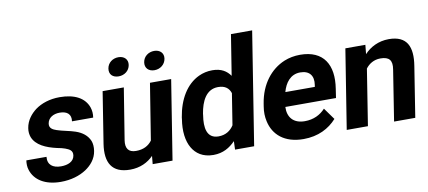

<svg xmlns="http://www.w3.org/2000/svg" viewBox="-69 -999 2803 1258"><g transform="rotate(-10 1332.5 -370.0)"><path d="M49 -168C46 -147 46 -125 53 -104C75 -34 144 10 248 10C316 10 374 -8 418 -37C455 -62 489 -99 497 -152C501 -178 499 -201 492 -219C476 -257 444 -282 400 -297C366 -309 313 -317 279 -329C255 -337 230 -349 235 -380C241 -418 276 -438 318 -438C368 -438 395 -414 388 -368H529C533 -393 531 -415 524 -436C501 -502 435 -538 335 -538C269 -538 213 -519 172 -489C138 -463 106 -425 98 -374C94 -351 97 -331 103 -314C125 -257 190 -229 261 -213C282 -209 300 -205 313 -200C339 -190 363 -180 358 -146C352 -106 312 -90 267 -90C212 -90 178 -115 183 -168Z M566 -187C547 -64 588 10 709 10C776 10 828 -16 865 -54L860 0H992L1076 -528H935L875 -154C852 -123 818 -104 768 -104C717 -104 698 -134 706 -186L761 -528H620ZM683 -667C677 -628 702 -605 741 -605C779 -605 812 -629 818 -667C824 -704 798 -729 760 -729C722 -729 689 -705 683 -667ZM921 -667C915 -629 940 -604 979 -604C1017 -604 1050 -629 1056 -667C1062 -704 1036 -729 998 -729C960 -729 927 -705 921 -667Z M1100 -258C1087 -179 1096 -112 1123 -66C1148 -23 1192 10 1263 10C1328 10 1373 -18 1410 -56L1408 0H1535L1654 -750H1513L1470 -480C1446 -514 1411 -538 1351 -538C1318 -538 1288 -531 1260 -518C1175 -478 1120 -387 1101 -268ZM1241 -258 1242 -268C1255 -348 1289 -423 1369 -423C1417 -423 1441 -401 1452 -368L1419 -160C1398 -127 1365 -104 1317 -104C1238 -104 1228 -178 1241 -258Z M1642 -246C1636 -211 1637 -178 1644 -147C1664 -55 1736 10 1863 10C1961 10 2034 -29 2084 -85L2028 -163C1995 -127 1950 -104 1891 -104C1815 -104 1778 -150 1781 -218H2118L2127 -278C2152 -434 2091 -538 1935 -538C1897 -538 1861 -531 1829 -518C1735 -479 1665 -390 1645 -265ZM1798 -314C1814 -373 1850 -424 1916 -424C1977 -424 2006 -387 1996 -326L1994 -314Z M2151 0H2292L2351 -373C2372 -401 2405 -423 2449 -423C2508 -423 2529 -397 2519 -337L2466 0H2607L2660 -336C2680 -460 2647 -538 2525 -538C2456 -538 2400 -508 2362 -467L2368 -528H2235Z"/></g></svg>

Font: Asimov Pro
Style: BdObl
Weight: 700
Designer: Google
Version: Version 2.000980; 2014